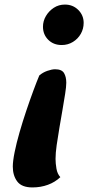

<svg xmlns="http://www.w3.org/2000/svg" viewBox="-20 -620 421 840"><path d="M221 -317Q250 -317 260 -300.5Q270 -284 270 -258Q270 -241 265 -209.5Q260 -178 253.5 -140Q247 -102 240 -61.5Q233 -21 228 14.5Q223 50 223 75Q223 95 227 118Q231 141 244 155Q221 177 189.5 188.5Q158 200 122 200Q75 200 55.5 174Q36 148 36 109Q36 85 44 45.5Q52 6 65.5 -41Q79 -88 95 -135.5Q111 -183 126 -223.5Q141 -264 152 -290Q167 -303 187 -310Q207 -317 221 -317ZM264 -600Q299 -600 322.5 -576.5Q346 -553 346 -520Q346 -494 333.5 -472Q321 -450 299 -436.5Q277 -423 250 -423Q214 -423 191 -446Q168 -469 168 -503Q168 -528 181 -550Q194 -572 215.5 -586Q237 -600 264 -600Z"/></svg>

Font: Lemonada Medium
Style: Regular
Weight: 500
Designer: Mohamed Gaber (Arabic), Eduardo Tunni (Latin)
Foundry: Kief Type Foundry
Version: Version 4.004; ttfautohint (v1.8.2)